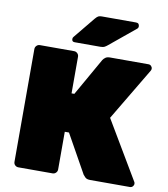

<svg xmlns="http://www.w3.org/2000/svg" viewBox="-97 -1002 948 1083"><g transform="rotate(10 376.5 -460.0)"><path d="M82 0Q71 0 63 -7.5Q55 -15 55 -27V-673Q55 -684 63 -692Q71 -700 82 -700H278Q289 -700 297 -692Q305 -684 305 -673V-463H321L443 -678Q448 -686 457.5 -693Q467 -700 483 -700H704Q713 -700 719.5 -693.5Q726 -687 726 -678Q726 -672 723 -667L543 -365L740 -33Q743 -29 743 -22Q743 -13 736.5 -6.5Q730 0 721 0H493Q473 0 464 -9.5Q455 -19 452 -23L329 -243H305V-27Q305 -16 297 -8Q289 0 278 0ZM272 -750Q256 -750 256 -766Q256 -774 261 -779L361 -901Q372 -914 379.5 -917Q387 -920 398 -920H594Q613 -920 613 -900Q613 -893 608 -888L461 -767Q453 -760 444 -755Q435 -750 419 -750Z"/></g></svg>

Font: Rubik Black
Style: Regular
Weight: 900
Designer: Hubert and Fischer
Foundry: Hubert and Fischer
Version: Version 2.300;gftools[0.9.30]